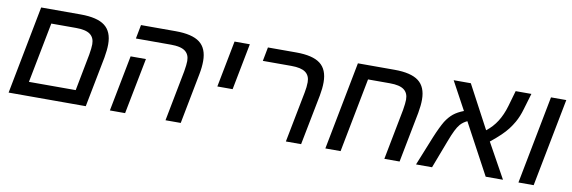

<svg xmlns="http://www.w3.org/2000/svg" viewBox="-47 -947 3849 1291"><g transform="rotate(10 1877.5 -301.0)"><path d="M628.9 -344.2 562 0H35.2L151.4 -601.6H420.9Q534.7 -601.6 586.4 -561.8Q638.2 -522 638.2 -436Q638.2 -396.5 628.9 -344.2ZM157.2 -94.7H476.6L524.9 -346.2Q532.7 -392.1 532.7 -417.5Q532.7 -462.4 502.9 -484.6Q473.1 -506.8 406.7 -506.8H237.3Z M1276.9 -344.2 1210.4 0H1106.4L1173.3 -346.2Q1181.2 -393.1 1181.2 -417.5Q1181.2 -462.4 1151.4 -484.6Q1121.6 -506.8 1055.2 -506.8H814.9L833 -601.6H1069.3Q1183.1 -601.6 1234.9 -561.8Q1286.6 -522 1286.6 -435.5Q1286.6 -393.6 1276.9 -344.2ZM905.3 -382.3 830.6 0H726.6L800.8 -382.3Z M1576.2 -601.6 1514.6 -284.2H1410.2L1471.7 -601.6Z M2099.6 -344.2 2032.2 0H1928.2L1995.6 -346.2Q2003.4 -385.3 2003.4 -417.5Q2003.4 -462.4 1973.4 -484.6Q1943.4 -506.8 1876.5 -506.8H1681.6L1699.7 -601.6H1893.1Q2005.9 -601.6 2057.4 -562Q2108.9 -522.5 2108.9 -435.5Q2108.9 -394 2099.6 -344.2Z M2399.9 -506.8 2301.8 0H2197.8L2314 -601.6H2563.5Q2677.2 -601.6 2729 -561.8Q2780.8 -522 2780.8 -435.5Q2780.8 -395.5 2771.5 -344.2L2704.6 0H2600.6L2667.5 -346.2Q2675.3 -393.1 2675.3 -417.5Q2675.3 -462.4 2645.5 -484.6Q2615.7 -506.8 2549.3 -506.8Z M2998.5 -189.9 2926.3 0H2816.9L2896.5 -197.3Q2912.6 -236.3 2926.5 -265.1Q2940.4 -293.9 2952.1 -313.5Q2975.6 -350.1 3002.9 -372.1Q3030.3 -394 3071.8 -409.7L2967.8 -601.6H3085L3241.2 -308.1Q3284.7 -341.8 3313.5 -387.5Q3342.3 -433.1 3359.9 -493.2L3391.1 -601.6H3498.5L3465.8 -491.7Q3451.2 -440.4 3428.2 -399.9Q3412.6 -372.6 3394 -348.4Q3375.5 -324.2 3348.1 -297.9Q3320.8 -271.5 3278.8 -237.8L3410.6 0H3292.5L3106.4 -346.2Q3078.1 -333 3059.6 -312Q3044.9 -294.9 3030.8 -266.4Q3016.6 -237.8 2998.5 -189.9Z M3736.8 -601.6 3620.1 0H3516.1L3632.3 -601.6Z"/></g></svg>

Font: Arimo Medium
Style: Italic
Weight: 500
Italic angle: -12°
Designer: Steve Matteson
Foundry: Monotype Imaging Inc.
Version: Version 1.33